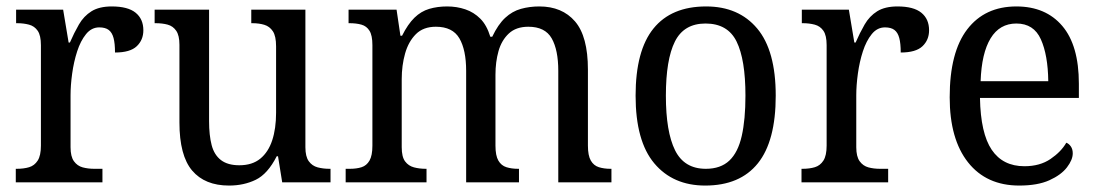

<svg xmlns="http://www.w3.org/2000/svg" viewBox="-20 -566 3415 596"><path d="M29 0V-42H32Q54 -42 70.5 -47Q87 -52 97 -67.5Q107 -83 107 -114V-426Q107 -456 97 -470.5Q87 -485 70 -489.5Q53 -494 33 -494H30V-536H176L193 -434H197Q210 -464 225 -490Q240 -516 264 -531Q288 -546 327 -546Q377 -546 401 -526.5Q425 -507 425 -472Q425 -442 404.5 -422.5Q384 -403 337 -403Q337 -431 332.5 -448Q328 -465 317.5 -473Q307 -481 288 -481Q264 -481 247 -460Q230 -439 219.5 -406.5Q209 -374 204 -337.5Q199 -301 199 -270V-109Q199 -80 209.5 -65.5Q220 -51 236.5 -46.5Q253 -42 273 -42H298V0Z M691 10Q616 10 576.5 -36.5Q537 -83 537 -186V-427Q537 -456 527 -470.5Q517 -485 500.5 -489.5Q484 -494 463 -494H460V-536H629V-190Q629 -146 637 -115.5Q645 -85 666 -69Q687 -53 723 -53Q763 -53 788 -73.5Q813 -94 825 -130.5Q837 -167 837 -216V-422Q837 -454 827 -469Q817 -484 800.5 -489Q784 -494 763 -494H760V-536H928V-109Q928 -80 938.5 -65.5Q949 -51 966 -46.5Q983 -42 1003 -42H1006V0H856L843 -81H839Q811 -26 774 -8Q737 10 691 10Z M1053 0V-42H1066Q1087 -42 1102.5 -47Q1118 -52 1127 -67.5Q1136 -83 1136 -114V-426Q1136 -456 1127 -470.5Q1118 -485 1102 -489.5Q1086 -494 1065 -494H1062V-536H1211L1223 -455H1228Q1246 -491 1266.5 -511Q1287 -531 1312.5 -538.5Q1338 -546 1368 -546Q1398 -546 1424.5 -537Q1451 -528 1471 -508Q1491 -488 1502 -452H1508Q1526 -490 1548 -510.5Q1570 -531 1597 -538.5Q1624 -546 1654 -546Q1725 -546 1765 -499.5Q1805 -453 1805 -350V-114Q1805 -83 1814 -67.5Q1823 -52 1839 -47Q1855 -42 1875 -42H1878V0H1713V-346Q1713 -411 1692.5 -447Q1672 -483 1620 -483Q1582 -483 1559.5 -462Q1537 -441 1527.5 -407.5Q1518 -374 1518 -334V-114Q1518 -83 1527 -67.5Q1536 -52 1552 -47Q1568 -42 1588 -42H1591V0H1427V-346Q1427 -411 1406 -447Q1385 -483 1333 -483Q1294 -483 1271 -460Q1248 -437 1237.5 -400Q1227 -363 1227 -320V-109Q1227 -79 1237.5 -65Q1248 -51 1265 -46.5Q1282 -42 1302 -42H1304V0Z M2169 10Q2069 10 2011 -59Q1953 -128 1953 -269Q1953 -409 2008.5 -477.5Q2064 -546 2172 -546Q2273 -546 2330.5 -477.5Q2388 -409 2388 -269Q2388 -128 2332.5 -59Q2277 10 2169 10ZM2171 -42Q2217 -42 2244 -67.5Q2271 -93 2282.5 -144Q2294 -195 2294 -269Q2294 -381 2266.5 -437Q2239 -493 2170 -493Q2103 -493 2075 -437Q2047 -381 2047 -269Q2047 -157 2075.5 -99.5Q2104 -42 2171 -42Z M2468 0V-42H2471Q2493 -42 2509.5 -47Q2526 -52 2536 -67.5Q2546 -83 2546 -114V-426Q2546 -456 2536 -470.5Q2526 -485 2509 -489.5Q2492 -494 2472 -494H2469V-536H2615L2632 -434H2636Q2649 -464 2664 -490Q2679 -516 2703 -531Q2727 -546 2766 -546Q2816 -546 2840 -526.5Q2864 -507 2864 -472Q2864 -442 2843.5 -422.5Q2823 -403 2776 -403Q2776 -431 2771.5 -448Q2767 -465 2756.5 -473Q2746 -481 2727 -481Q2703 -481 2686 -460Q2669 -439 2658.5 -406.5Q2648 -374 2643 -337.5Q2638 -301 2638 -270V-109Q2638 -80 2648.5 -65.5Q2659 -51 2675.5 -46.5Q2692 -42 2712 -42H2737V0Z M3144 10Q3042 10 2985 -62Q2928 -134 2928 -264Q2928 -404 2982.5 -475Q3037 -546 3135 -546Q3226 -546 3277.5 -485.5Q3329 -425 3329 -306V-262H3022Q3024 -152 3058.5 -101Q3093 -50 3160 -50Q3208 -50 3241 -72.5Q3274 -95 3290 -123Q3298 -120 3304 -111.5Q3310 -103 3310 -90Q3310 -70 3292 -46.5Q3274 -23 3237.5 -6.5Q3201 10 3144 10ZM3234 -314Q3233 -395 3211 -444Q3189 -493 3135 -493Q3083 -493 3055 -447Q3027 -401 3024 -314Z"/></svg>

Font: Noto Serif Thai SemiCondensed
Style: Regular
Weight: 400
Width: 4
Designer: Monotype Design Team
Foundry: Monotype Imaging Inc.
Version: Version 2.002